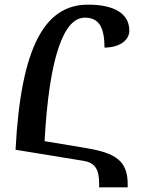

<svg xmlns="http://www.w3.org/2000/svg" viewBox="-20 -745 620 827"><path d="M407 62H530V48C530 -52 478 -86 352 -107L172 -137C192 -504 256 -669 345 -669C403 -669 430 -632 430 -540C491 -540 537 -569 537 -613C537 -686 473 -725 359 -725C173 -725 70 -544 47 -100L341 -52C387 -44 407 -18 407 44Z"/></svg>

Font: Noto Serif Armenian SemiCondensed SemiBold
Style: Regular
Weight: 600
Width: 4
Designer: Monotype Design Team
Foundry: Monotype Imaging Inc.
Version: Version 2.008